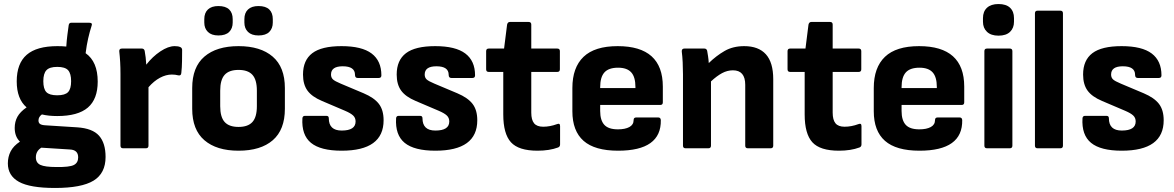

<svg xmlns="http://www.w3.org/2000/svg" viewBox="-20 -736 5827 953"><path d="M264 -160Q221 -160 188 -168Q171 -156 171 -138Q171 -126 179 -120.5Q187 -115 206 -114L363 -104Q439 -99 471.5 -62.5Q504 -26 504 43Q504 124 444.5 160.5Q385 197 253 197Q129 197 74 166.5Q19 136 19 75Q19 42 33 15Q47 -12 79 -33Q53 -58 53 -101Q53 -132 66.5 -156.5Q80 -181 112 -203Q63 -245 63 -332Q63 -421 112.5 -464Q162 -507 265 -507Q289 -507 309 -505Q311 -536 314.5 -563Q318 -590 321 -611Q323 -623 333 -623H424Q440 -623 435 -609Q425 -578 417.5 -545Q410 -512 405 -472Q465 -430 465 -331Q465 -244 416 -202Q367 -160 264 -160ZM264 -263Q303 -263 318 -279Q333 -295 333 -333Q333 -371 318 -387.5Q303 -404 264 -404Q226 -404 210.5 -387.5Q195 -371 195 -333Q195 -295 210 -279Q225 -263 264 -263ZM260 93Q325 94 346.5 83Q368 72 368 45Q368 8 327 6L185 -3Q158 14 158 45Q158 72 180.5 82.5Q203 93 260 93Z M591 0Q578 0 578 -13V-369Q578 -400 576.5 -427Q575 -454 572 -481Q571 -495 585 -495H684Q695 -495 698 -484Q704 -453 706 -415Q737 -455 776 -481Q815 -507 847 -507Q864 -507 873 -503Q883 -500 884 -489Q884 -463 883.5 -432Q883 -401 880 -374Q879 -359 865 -362Q850 -366 833 -366Q804 -366 774 -350Q744 -334 717 -303V-13Q717 0 704 0Z M1164 12Q1055 12 994.5 -40Q934 -92 934 -196V-299Q934 -403 994.5 -455Q1055 -507 1164 -507Q1273 -507 1333.5 -455Q1394 -403 1394 -299V-196Q1394 -92 1334 -40Q1274 12 1164 12ZM1164 -106Q1211 -106 1233 -130.5Q1255 -155 1255 -209V-286Q1255 -340 1233 -364.5Q1211 -389 1164 -389Q1117 -389 1095 -364.5Q1073 -340 1073 -286V-209Q1073 -155 1095 -130.5Q1117 -106 1164 -106ZM1064 -560Q1030 -560 1012 -577.5Q994 -595 994 -624V-641Q994 -672 1012 -689Q1030 -706 1064 -706Q1100 -706 1117.5 -689Q1135 -672 1135 -641V-624Q1135 -595 1117.5 -577.5Q1100 -560 1064 -560ZM1263 -560Q1229 -560 1211 -577.5Q1193 -595 1193 -624V-641Q1193 -672 1211 -689Q1229 -706 1263 -706Q1299 -706 1316.5 -689Q1334 -672 1334 -641V-624Q1334 -595 1316.5 -577.5Q1299 -560 1263 -560Z M1676 12Q1571 12 1523.5 -27Q1476 -66 1481 -149Q1482 -161 1494 -161H1600Q1612 -161 1612 -149Q1612 -88 1676 -88Q1745 -88 1745 -133Q1745 -151 1733 -162.5Q1721 -174 1693 -186L1578 -235Q1528 -256 1506 -286.5Q1484 -317 1484 -366Q1484 -437 1530 -472Q1576 -507 1675 -507Q1776 -507 1824.5 -470.5Q1873 -434 1873 -362Q1873 -349 1860 -349H1755Q1742 -349 1742 -365Q1742 -407 1681 -407Q1623 -407 1623 -366Q1623 -351 1632.5 -342Q1642 -333 1671 -321L1785 -273Q1837 -251 1860.5 -220.5Q1884 -190 1884 -139Q1884 12 1676 12Z M2141 12Q2036 12 1988.5 -27Q1941 -66 1946 -149Q1947 -161 1959 -161H2065Q2077 -161 2077 -149Q2077 -88 2141 -88Q2210 -88 2210 -133Q2210 -151 2198 -162.5Q2186 -174 2158 -186L2043 -235Q1993 -256 1971 -286.5Q1949 -317 1949 -366Q1949 -437 1995 -472Q2041 -507 2140 -507Q2241 -507 2289.5 -470.5Q2338 -434 2338 -362Q2338 -349 2325 -349H2220Q2207 -349 2207 -365Q2207 -407 2146 -407Q2088 -407 2088 -366Q2088 -351 2097.5 -342Q2107 -333 2136 -321L2250 -273Q2302 -251 2325.5 -220.5Q2349 -190 2349 -139Q2349 12 2141 12Z M2648 12Q2554 12 2516 -30Q2478 -72 2478 -168V-379H2406Q2393 -379 2393 -392V-482Q2393 -495 2406 -495H2482L2497 -614Q2500 -627 2511 -627H2604Q2617 -627 2617 -614V-495H2746Q2759 -495 2759 -482V-392Q2759 -379 2746 -379H2617V-177Q2617 -141 2631 -124Q2645 -107 2676 -107Q2710 -107 2745 -120Q2760 -126 2760 -110V-19Q2760 -8 2750 -4Q2707 12 2648 12Z M3048 12Q2932 12 2876.5 -37Q2821 -86 2821 -184V-299Q2821 -401 2876.5 -454Q2932 -507 3046 -507Q3270 -507 3270 -306V-228Q3270 -215 3257 -215H2959V-185Q2959 -139 2979.5 -116.5Q3000 -94 3047 -94Q3083 -94 3104 -105.5Q3125 -117 3125 -140Q3125 -153 3138 -153H3247Q3259 -153 3260 -140Q3263 12 3048 12ZM2959 -299H3134V-304Q3134 -354 3113 -377Q3092 -400 3048 -400Q3001 -400 2980 -376.5Q2959 -353 2959 -303Z M3383 0Q3370 0 3370 -13V-368Q3370 -397 3368.5 -427Q3367 -457 3364 -480Q3363 -495 3377 -495H3476Q3487 -495 3490 -484Q3492 -473 3494.5 -456.5Q3497 -440 3498 -423Q3535 -459 3576.5 -483Q3618 -507 3674 -507Q3745 -507 3781.5 -466.5Q3818 -426 3818 -343V-13Q3818 0 3805 0H3692Q3679 0 3679 -13V-315Q3679 -387 3618 -387Q3590 -387 3564 -373Q3538 -359 3509 -332V-13Q3509 0 3496 0Z M4144 12Q4050 12 4012 -30Q3974 -72 3974 -168V-379H3902Q3889 -379 3889 -392V-482Q3889 -495 3902 -495H3978L3993 -614Q3996 -627 4007 -627H4100Q4113 -627 4113 -614V-495H4242Q4255 -495 4255 -482V-392Q4255 -379 4242 -379H4113V-177Q4113 -141 4127 -124Q4141 -107 4172 -107Q4206 -107 4241 -120Q4256 -126 4256 -110V-19Q4256 -8 4246 -4Q4203 12 4144 12Z M4544 12Q4428 12 4372.5 -37Q4317 -86 4317 -184V-299Q4317 -401 4372.5 -454Q4428 -507 4542 -507Q4766 -507 4766 -306V-228Q4766 -215 4753 -215H4455V-185Q4455 -139 4475.5 -116.5Q4496 -94 4543 -94Q4579 -94 4600 -105.5Q4621 -117 4621 -140Q4621 -153 4634 -153H4743Q4755 -153 4756 -140Q4759 12 4544 12ZM4455 -299H4630V-304Q4630 -354 4609 -377Q4588 -400 4544 -400Q4497 -400 4476 -376.5Q4455 -353 4455 -303Z M4879 0Q4866 0 4866 -13V-482Q4866 -495 4879 -495H4992Q5005 -495 5005 -482V-13Q5005 0 4992 0ZM4936 -559Q4899 -559 4879 -578Q4859 -597 4859 -628V-646Q4859 -679 4879 -697.5Q4899 -716 4936 -716Q4974 -716 4993.5 -697.5Q5013 -679 5013 -646V-628Q5013 -597 4993.5 -578Q4974 -559 4936 -559Z M5130 0Q5117 0 5117 -13V-670Q5117 -683 5130 -683H5243Q5256 -683 5256 -670V-13Q5256 0 5243 0Z M5548 12Q5443 12 5395.5 -27Q5348 -66 5353 -149Q5354 -161 5366 -161H5472Q5484 -161 5484 -149Q5484 -88 5548 -88Q5617 -88 5617 -133Q5617 -151 5605 -162.5Q5593 -174 5565 -186L5450 -235Q5400 -256 5378 -286.5Q5356 -317 5356 -366Q5356 -437 5402 -472Q5448 -507 5547 -507Q5648 -507 5696.5 -470.5Q5745 -434 5745 -362Q5745 -349 5732 -349H5627Q5614 -349 5614 -365Q5614 -407 5553 -407Q5495 -407 5495 -366Q5495 -351 5504.5 -342Q5514 -333 5543 -321L5657 -273Q5709 -251 5732.5 -220.5Q5756 -190 5756 -139Q5756 12 5548 12Z"/></svg>

Font: Sofia Sans ExtraBold
Style: Regular
Weight: 800
Designer: Botio Nikoltchev, Ani Petrova
Foundry: lettersoup
Version: Version 4.101; ttfautohint (v1.8.4.7-5d5b)